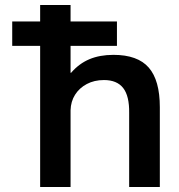

<svg xmlns="http://www.w3.org/2000/svg" viewBox="-20 -750 719 770"><path d="M449 -566H29V-664H449ZM141 0V-730H263V-458H265Q297 -495 338.5 -512.5Q380 -530 435 -530Q532 -530 576.5 -479Q621 -428 621 -320V0H498V-297Q499 -365 474 -397Q449 -429 397 -429Q358 -429 328 -413Q298 -397 281 -370Q264 -343 263 -308V0Z"/></svg>

Font: M PLUS 2 SemiBold
Style: Regular
Weight: 600
Designer: Coji Morishita
Foundry: UNDERFOREST DESIGN
Version: Version 1.001